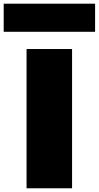

<svg xmlns="http://www.w3.org/2000/svg" viewBox="-80 -1014 532 1034"><path d="M63 0V-750H308.1V0ZM-60.1 -994.1H432.1V-842.8H-60.1Z"/></svg>

Font: Mattone
Style: Bold
Weight: 700
Width: 6
Designer: Nunzio Mazzaferro
Foundry: Collletttivo
Version: Version 2.000;Glyphs 3.2 (3217)